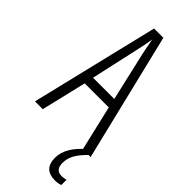

<svg xmlns="http://www.w3.org/2000/svg" viewBox="-298 -752 1010 1010"><g transform="rotate(45 207.0 -247.0)"><path d="M356 0 297 -252H118L58 0H0L172 -714H241L414 0ZM224 -574Q218 -600 214 -622Q210 -644 206 -667Q200 -624 188 -574L128 -304H286ZM331 126Q331 179 376 179Q386 179 395 177.5Q404 176 409 174V213Q392 220 368 220Q284 220 284 135Q284 96 306 58.5Q328 21 366 -11L399 0Q363 35 347 64.5Q331 94 331 126Z"/></g></svg>

Font: Noto Sans Ethiopic ExtraCondensed Light
Style: Regular
Weight: 300
Width: 2
Designer: Monotype Design Team
Foundry: Monotype Imaging Inc.
Version: Version 2.102; ttfautohint (v1.8.4.7-5d5b)